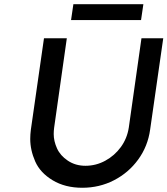

<svg xmlns="http://www.w3.org/2000/svg" viewBox="-20 -882 792 908"><path d="M369 6Q288 6 229 -29.5Q170 -65 146.5 -118.5Q123 -172 123 -225Q123 -246 126 -269L188 -701H296L236 -278Q234 -263 234 -248Q234 -215 249.5 -180.5Q265 -146 301 -122Q337 -98 384 -98Q434 -98 478 -122Q522 -146 551.5 -186.5Q581 -227 589 -278L649 -701H752L690 -269Q679 -190 633.5 -127.5Q588 -65 519 -29.5Q450 6 369 6ZM316 -787 327 -862H658L647 -787Z"/></svg>

Font: Lexend
Style: Italic
Weight: 400
Italic angle: -8.13011°
Designer: Bonnie Shaver-Troup, Thomas Jockin
Foundry: Lexend
Version: Version 1.007